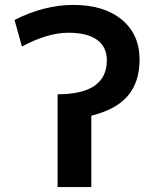

<svg xmlns="http://www.w3.org/2000/svg" viewBox="-20 -760 636 780"><path d="M277 -740Q403 -740 475 -680Q547 -620 547 -518Q547 -427 499.5 -371Q452 -315 351 -290V0H214V-377Q414 -377 414 -515Q414 -569 374.5 -598Q335 -627 257 -627Q174 -627 69 -571L39 -679Q160 -740 277 -740Z"/></svg>

Font: M PLUS 1p
Style: Bold
Weight: 700
Version: Version 1.062